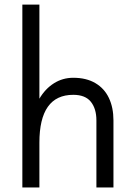

<svg xmlns="http://www.w3.org/2000/svg" viewBox="-20 -827 588 847"><path d="M78.6 -806.6H153.8V-391.6Q179.2 -435.1 217.8 -459.5Q256.3 -483.9 303.2 -483.9Q360.8 -483.9 400.6 -460.4Q440.4 -437 460.4 -394.8Q480.5 -352.5 480.5 -295.9V0H405.3V-295.9Q405.3 -347.2 380.9 -377.9Q356.4 -408.7 303.2 -408.7Q153.8 -408.7 153.8 -197.8V0H78.6Z"/></svg>

Font: Glacial Indifference
Style: Regular
Weight: 400
Designer: Alfredo Marco Pradil
Foundry: Alfredo Marco Pradil
Version: Version 1.312